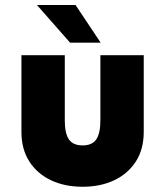

<svg xmlns="http://www.w3.org/2000/svg" viewBox="-20 -713 644 748"><path d="M301.8 14.6Q232.4 14.6 178.7 -10.7Q125 -36.1 94.2 -84Q63.5 -131.8 63.5 -199.2V-498H232.4V-244.1Q232.4 -193.4 248.5 -169.9Q264.6 -146.5 301.8 -146.5Q338.9 -146.5 355 -169.9Q371.1 -193.4 371.1 -244.1V-498H540V-199.2Q540 -131.8 509.3 -84Q478.5 -36.1 424.8 -10.7Q371.1 14.6 301.8 14.6ZM252.9 -546.9 124 -693.4H274.4L372.1 -546.9Z"/></svg>

Font: Sen ExtraBold
Style: Regular
Weight: 800
Version: Version 2.000;gftools[0.9.31]